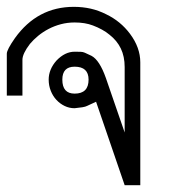

<svg xmlns="http://www.w3.org/2000/svg" viewBox="-20 -544 538 564"><path d="M346.2 -347.2Q346.2 -377.9 335 -401.4Q323.7 -424.8 301.8 -441.9Q292 -450.2 279.5 -457Q267.1 -463.9 252.9 -469.2Q230 -478 199.2 -478Q178.2 -478 158.9 -472.9Q139.6 -467.8 122.8 -459Q106 -450.2 92 -438.7Q78.1 -427.2 67.9 -415Q45.9 -386.2 45.9 -368.2V-263.2H0V-386.2Q0 -397.9 23.9 -432.1Q89.8 -523.9 196.8 -523.9Q222.7 -523.9 246.3 -518.6Q270 -513.2 292 -502Q334 -481.9 361.8 -444.8Q392.1 -404.3 392.1 -360.8V0H346.2L262.2 -245.1L235.8 -232.9Q231.4 -230.5 222.4 -229Q213.4 -227.5 199.2 -226.1Q183.6 -226.1 169.9 -232.7Q156.2 -239.3 145.8 -250.5Q135.3 -261.7 129.2 -277.1Q123 -292.5 123 -310.1Q123 -340.3 146 -366.2Q170.9 -392.1 199.2 -392.1Q210.9 -392.1 217.3 -391.8Q223.6 -391.6 229 -389.2L249 -379.9Q272.5 -367.2 291 -314.9L346.2 -154.8ZM163.1 -310.1Q163.1 -269 199.2 -269Q240.2 -269 240.2 -310.1Q240.2 -348.1 199.2 -348.1Q163.1 -348.1 163.1 -310.1Z"/></svg>

Font: Defago Noto Sans
Style: Regular
Weight: 400
Designer: John M. Durdin
Foundry: Lao IT Dev Co., Ltd.
Version: Version 1.000 2007 initial release